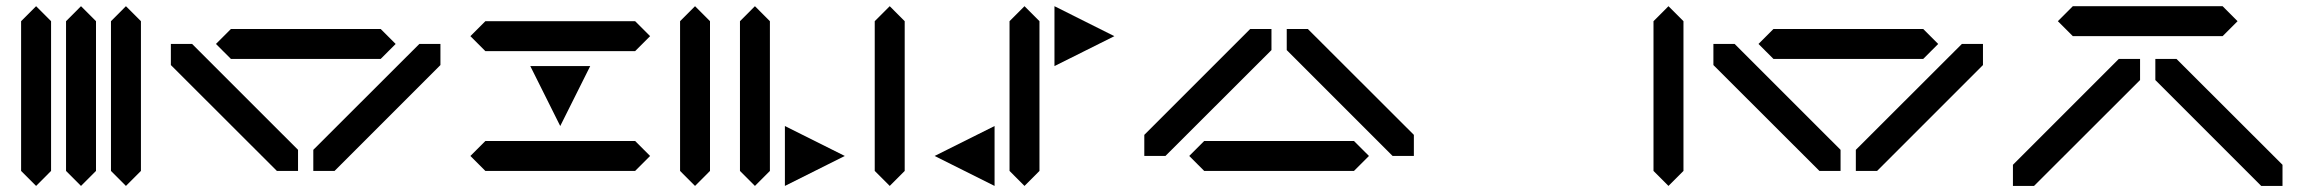

<svg xmlns="http://www.w3.org/2000/svg" viewBox="-20 -655 7511 626"><path d="M48.8 -97.7V-585.9L97.7 -634.8L146.5 -585.9V-97.7L97.7 -48.8ZM195.3 -97.7V-585.9L244.1 -634.8L293 -585.9V-97.7L244.1 -48.8ZM341.8 -97.7V-585.9L390.6 -634.8L439.5 -585.9V-97.7L390.6 -48.8Z M1221.2 -462.9H732.9L684.1 -511.7L732.9 -560.5H1221.2L1270 -511.7ZM1416 -442.9 1070.8 -97.7H1001.5V-166.5L1347.2 -511.7H1416ZM537.1 -511.7H606.4L951.7 -166.5V-97.7H882.8L537.1 -442.9Z M1562.5 -195.3H2050.8L2099.6 -146.5L2050.8 -97.7H1562.5L1513.7 -146.5ZM1562.5 -585.9H2050.8L2099.6 -537.1L2050.8 -488.3H1562.5L1513.7 -537.1ZM1709 -439.5H1904.3L1806.6 -244.1Z M2197.3 -97.7V-585.9L2246.1 -634.8L2294.9 -585.9V-97.7L2246.1 -48.8Z M2392.6 -97.7V-585.9L2441.4 -634.8L2490.2 -585.9V-97.7L2441.4 -48.8ZM2539.1 -48.8V-244.1L2734.4 -146.5Z M2832 -97.7V-585.9L2880.9 -634.8L2929.7 -585.9V-97.7L2880.9 -48.8Z M3369.1 -585.9V-97.7L3320.3 -48.8L3271.5 -97.7V-585.9L3320.3 -634.8ZM3222.7 -244.1V-48.8L3027.3 -146.5ZM3418 -439.5V-634.8L3613.3 -537.1Z M3906.2 -195.3H4394.5L4443.4 -146.5L4394.5 -97.7H3906.2L3857.4 -146.5ZM3710.9 -215.3 4056.2 -560.5H4125.5V-491.7L3779.8 -146.5H3710.9ZM4589.8 -146.5H4520.5L4175.3 -491.7V-560.5H4244.1L4589.8 -215.3Z M5371.1 -97.7V-585.9L5419.9 -634.8L5468.8 -585.9V-97.7L5419.9 -48.8Z M6250.5 -462.9H5762.2L5713.4 -511.7L5762.2 -560.5H6250.5L6299.3 -511.7ZM6445.3 -442.9 6100.1 -97.7H6030.8V-166.5L6376.5 -511.7H6445.3ZM5566.4 -511.7H5635.7L5981 -166.5V-97.7H5912.1L5566.4 -442.9Z M6738.3 -634.8H7226.6L7275.4 -585.9L7226.6 -537.1H6738.3L6689.5 -585.9ZM6543 -117.7 6888.2 -462.9H6957.5V-394L6611.8 -48.8H6543ZM7421.9 -48.8H7352.5L7007.3 -394V-462.9H7076.2L7421.9 -117.7Z"/></svg>

Font: BabelStone Centaurian
Style: Regular
Weight: 400
Designer: Andrew West
Foundry: BabelStone
Version: Version 1.01 November 6, 2013